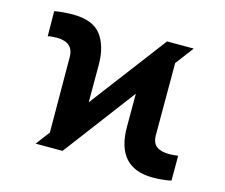

<svg xmlns="http://www.w3.org/2000/svg" viewBox="-83 -647 900 767"><g transform="rotate(15 367.0 -263.5)"><path d="M162.6 -57.6 161.1 -369.1Q161.1 -430.7 90.8 -430.7Q68.8 -430.7 54.7 -426.8L53.7 -530.3Q66.9 -533.2 88.6 -535.2Q110.4 -537.1 128.9 -537.1Q212.9 -537.1 247.1 -491.7Q281.2 -446.3 281.2 -369.1V-214.4L520.5 -530.3H630.9L574.2 -455.1V-158.2Q574.2 -125 592.5 -111.3Q610.8 -97.7 645.5 -97.7Q662.6 -97.7 681.6 -100.6V2Q668.5 5.4 646.5 7.6Q624.5 9.8 606.4 9.8Q454.1 9.8 454.1 -159.2V-296.4L230.5 0H119.1Z"/></g></svg>

Font: Pretendard Std
Style: Bold
Weight: 700
Designer: Base glyphs from Inter by Rasmus Andersson; Hangeul glyphs from Noto Sans CJK(Source Han Sans) by Jang Soo-young and Kan
Foundry: Kil Hyung-jin
Version: Version 1.309